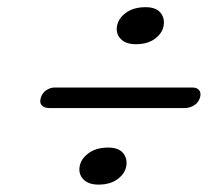

<svg xmlns="http://www.w3.org/2000/svg" viewBox="-20 -612 604 532"><path d="M356.7 -489.5Q330.1 -489.5 316.3 -502.4Q302.5 -515.3 303.5 -534.1Q304.9 -557.5 326.6 -574.8Q348.3 -592.1 383.3 -592.1Q410.2 -592.1 422.8 -578.8Q435.4 -565.6 434 -545.8Q432.6 -523.3 411.6 -506.4Q390.6 -489.5 356.7 -489.5ZM93 -341Q97 -354.5 108.2 -362Q119.5 -369.5 131.5 -369.5H513.5Q525.5 -369.5 531.8 -362Q538 -354.5 534 -341Q529.5 -327 517.2 -319.8Q505 -312.5 492 -312.5H117.5Q103 -312.5 96 -319.8Q89 -327 93 -341ZM253.2 -100.5Q226.6 -100.5 212.8 -113.4Q199 -126.3 200 -145.1Q201.4 -168.5 223.1 -185.8Q244.8 -203.1 279.8 -203.1Q306.7 -203.1 319.3 -189.8Q331.9 -176.6 330.5 -156.8Q329.1 -134.3 308.1 -117.4Q287.1 -100.5 253.2 -100.5Z"/></svg>

Font: Fraunces 9pt S000 SemiBold
Style: Italic
Weight: 600
Italic angle: -16°
Version: Version 1.000; ttfautohint (v1.8.3)